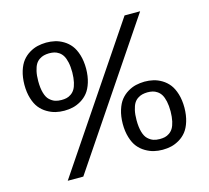

<svg xmlns="http://www.w3.org/2000/svg" viewBox="-119 -953 1239 1140"><g transform="rotate(-15 500.5 -383.5)"><path d="M59.1 -569.8Q59.6 -616.7 71 -653.6Q82.5 -690.4 100.8 -713.4Q119.1 -736.3 144.3 -751.5Q169.4 -766.6 194.8 -772.5Q220.2 -778.3 248 -778.8Q276.4 -778.8 302 -772.9Q327.6 -767.1 353 -752Q378.4 -736.8 396.7 -713.6Q415 -690.4 426.5 -653.1Q438 -615.7 438 -567.9Q437.5 -521 426 -484.1Q414.6 -447.3 396.2 -424.3Q377.9 -401.4 352.8 -386.5Q327.6 -371.6 302.2 -365.7Q276.9 -359.9 249 -359.9Q221.2 -359.9 195.8 -366Q170.4 -372.1 144.8 -387.2Q119.1 -402.3 100.6 -425.3Q82 -448.2 70.6 -485.6Q59.1 -522.9 59.1 -569.8ZM740.2 -814H835.9L255.9 46.9H160.2ZM248 -712.9Q230.5 -712.4 216.6 -709Q202.6 -705.6 188.5 -696.3Q174.3 -687 165 -671.6Q155.8 -656.2 149.9 -630.4Q144 -604.5 144 -569.8Q144 -526.9 152.6 -497.1Q161.1 -467.3 177 -452.4Q192.9 -437.5 210 -431.6Q227.1 -425.8 249 -425.8Q266.6 -425.8 280.5 -429Q294.4 -432.1 308.3 -441.7Q322.3 -451.2 331.5 -466.3Q340.8 -481.4 346.7 -507.3Q352.5 -533.2 353 -567.9Q353 -603.5 347.2 -629.9Q341.3 -656.2 331.8 -671.9Q322.3 -687.5 308.1 -697Q293.9 -706.5 279.8 -709.7Q265.6 -712.9 248 -712.9ZM563 -194.8Q563.5 -241.7 575 -278.6Q586.4 -315.4 604.7 -338.4Q623 -361.3 648.2 -376.5Q673.3 -391.6 698.7 -397.5Q724.1 -403.3 752 -403.8Q780.3 -403.8 805.9 -397.9Q831.5 -392.1 856.9 -377Q882.3 -361.8 900.6 -338.6Q918.9 -315.4 930.4 -278.1Q941.9 -240.7 941.9 -192.9Q941.4 -146 929.9 -109.1Q918.5 -72.3 900.1 -49.3Q881.8 -26.4 856.7 -11.5Q831.5 3.4 806.2 9.3Q780.8 15.1 752.9 15.1Q725.1 15.1 699.7 9Q674.3 2.9 648.7 -12.2Q623 -27.3 604.5 -50.3Q585.9 -73.2 574.5 -110.6Q563 -147.9 563 -194.8ZM752 -337.9Q734.4 -337.4 720.5 -334Q706.5 -330.6 692.4 -321.3Q678.2 -312 668.9 -296.6Q659.7 -281.2 653.8 -255.4Q647.9 -229.5 647.9 -194.8Q647.9 -151.9 656.5 -122.1Q665 -92.3 680.9 -77.4Q696.8 -62.5 713.9 -56.6Q731 -50.8 752.9 -50.8Q770.5 -50.8 784.4 -54Q798.3 -57.1 812.3 -66.7Q826.2 -76.2 835.4 -91.3Q844.7 -106.4 850.6 -132.3Q856.4 -158.2 856.9 -192.9Q856.9 -228.5 851.1 -254.9Q845.2 -281.2 835.7 -296.9Q826.2 -312.5 812 -322Q797.9 -331.5 783.7 -334.7Q769.5 -337.9 752 -337.9Z"/></g></svg>

Font: Junction Regular
Style: Regular
Weight: 500
Designer: Caroline Hadilaksono
Foundry: Caroline Hadilaksono
Version: Version 1.056